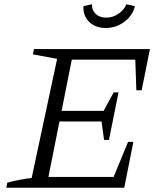

<svg xmlns="http://www.w3.org/2000/svg" viewBox="-20 -884 749 904"><path d="M10 0 14 -24Q44 -32 73 -37.5Q102 -43 129 -46L249 -607L135 -628L140 -653H686L647 -459H622L617 -603H318L270 -362H468L515 -449H538L493 -225H470L458 -312H260L208 -51H515L583 -216H608L565 0ZM477 -752Q445 -752 420.5 -765.5Q396 -779 383.5 -802.5Q371 -826 373 -855L413 -864Q412 -836 430.5 -818.5Q449 -801 480 -801Q511 -801 537.5 -819Q564 -837 575 -864L615 -855Q609 -826 588.5 -802.5Q568 -779 539 -765.5Q510 -752 477 -752Z"/></svg>

Font: Piazzolla Thin Light
Style: Italic
Weight: 300
Italic angle: -11.3°
Version: Version 2.005